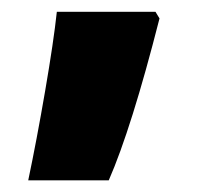

<svg xmlns="http://www.w3.org/2000/svg" viewBox="-20 -166 349 325"><path d="M243.2 -146 250 -134.8Q202.6 51.3 164.1 139.2H27.8Q42 71.8 56.4 -12Q70.8 -95.7 76.2 -146Z"/></svg>

Font: OpenSansExtrabold
Style: Regular
Weight: 800
Foundry: Ascender Corporation
Version: Version 1.10